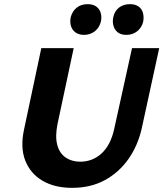

<svg xmlns="http://www.w3.org/2000/svg" viewBox="-20 -890 787 925"><path d="M327 15Q243 15 184.5 -19.5Q126 -54 101.5 -117Q77 -180 96 -267L179 -658H335L257 -292Q245 -232 256 -191.5Q267 -151 296.5 -131Q326 -111 366 -111Q426 -111 469.5 -151Q513 -191 530 -268L616 -658H747L663 -272Q644 -188 598.5 -123.5Q553 -59 485 -22Q417 15 327 15ZM385 -722Q360 -722 343.5 -734Q327 -746 321.5 -766Q316 -786 321 -808Q329 -837 350 -853.5Q371 -870 402 -870Q427 -870 443 -859Q459 -848 465 -828.5Q471 -809 466 -786Q459 -757 437 -739.5Q415 -722 385 -722ZM589 -722Q563 -722 547.5 -734Q532 -746 526.5 -766Q521 -786 526 -808Q532 -837 553.5 -853.5Q575 -870 606 -870Q631 -870 647 -859Q663 -848 668.5 -828.5Q674 -809 670 -786Q663 -757 641 -739.5Q619 -722 589 -722Z"/></svg>

Font: Ysabeau Infant ExtraBold
Style: Italic
Weight: 800
Italic angle: -12°
Designer: Christian Thalmann (Catharsis Fonts)
Version: Version 2.001;gftools[0.9.30]; featfreeze: ss01,ss02,lnum